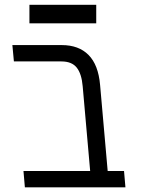

<svg xmlns="http://www.w3.org/2000/svg" viewBox="-20 -802 640 822"><path d="M243 -539H39.5L33 -609H244.5Q317 -609 359 -566.8Q401 -524.5 408.5 -438.5L441 -70H511L517 0H86.5L80.5 -70H366L334 -432.5Q329.5 -486 308.5 -512.5Q287.5 -539 243 -539ZM106 -781.5H392V-702H106Z"/></svg>

Font: JuliaMono Light
Style: Italic
Weight: 300
Italic angle: -9°
Monospace: yes
Designer: cormullion
Foundry: corm
Version: Version 0.054; ttfautohint (v1.8.4)